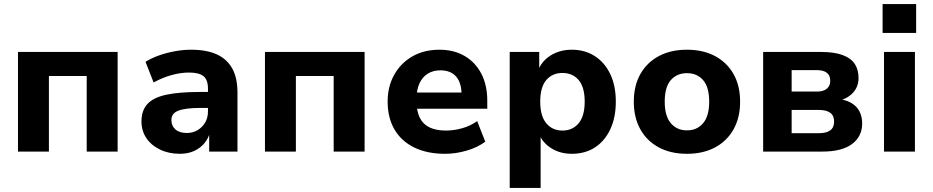

<svg xmlns="http://www.w3.org/2000/svg" viewBox="-20 -750 4616 950"><path d="M69 0V-493H562V0H409V-374H222V0Z M870 11Q815 11 771.5 -10Q728 -31 704 -67Q680 -103 680 -149Q680 -203 709 -235Q738 -267 801.5 -281Q865 -295 970 -295H1026V-216H972Q934 -216 906.5 -212.5Q879 -209 861.5 -202Q844 -195 836 -183.5Q828 -172 828 -156Q828 -127 848 -109.5Q868 -92 905 -92Q934 -92 957.5 -106Q981 -120 995 -143.5Q1009 -167 1009 -198V-311Q1009 -355 987 -373Q965 -391 915 -391Q875 -391 830.5 -379Q786 -367 740 -342L700 -444Q728 -462 766 -475.5Q804 -489 845.5 -496.5Q887 -504 925 -504Q1002 -504 1052.5 -481Q1103 -458 1129 -411.5Q1155 -365 1155 -291V0H1015V-99H1020Q1012 -66 991.5 -41.5Q971 -17 940.5 -3Q910 11 870 11Z M1291 0V-493H1784V0H1631V-374H1444V0Z M2182 11Q2093 11 2029 -20.5Q1965 -52 1931.5 -110Q1898 -168 1898 -247Q1898 -322 1930.5 -380Q1963 -438 2020.5 -471Q2078 -504 2154 -504Q2226 -504 2279 -473Q2332 -442 2361.5 -385.5Q2391 -329 2391 -251V-212H2023V-292H2279L2264 -278Q2264 -340 2237 -371Q2210 -402 2159 -402Q2123 -402 2096.5 -385.5Q2070 -369 2055.5 -337.5Q2041 -306 2041 -261V-251Q2041 -200 2057 -167.5Q2073 -135 2105.5 -119.5Q2138 -104 2187 -104Q2226 -104 2267 -115.5Q2308 -127 2341 -151L2381 -49Q2344 -21 2290 -5Q2236 11 2182 11Z M2502 180V-493H2648V-397H2641Q2658 -446 2703.5 -475Q2749 -504 2809 -504Q2874 -504 2923 -472.5Q2972 -441 2999.5 -383.5Q3027 -326 3027 -247Q3027 -169 3000 -111Q2973 -53 2924.5 -21Q2876 11 2809 11Q2751 11 2707 -17Q2663 -45 2646 -90H2655V180ZM2763 -104Q2813 -104 2843 -140Q2873 -176 2873 -247Q2873 -319 2843 -354Q2813 -389 2763 -389Q2713 -389 2683 -354Q2653 -319 2653 -247Q2653 -176 2683 -140Q2713 -104 2763 -104Z M3379 11Q3299 11 3240 -20.5Q3181 -52 3148.5 -110Q3116 -168 3116 -247Q3116 -326 3148.5 -383.5Q3181 -441 3240 -472.5Q3299 -504 3379 -504Q3459 -504 3518 -472.5Q3577 -441 3609.5 -383.5Q3642 -326 3642 -247Q3642 -168 3609.5 -110Q3577 -52 3518 -20.5Q3459 11 3379 11ZM3379 -105Q3429 -105 3459 -140.5Q3489 -176 3489 -247Q3489 -319 3459 -353.5Q3429 -388 3379 -388Q3329 -388 3299 -353.5Q3269 -319 3269 -247Q3269 -176 3299 -140.5Q3329 -105 3379 -105Z M3756 0V-493H4041Q4108 -493 4149.5 -477.5Q4191 -462 4209.5 -433.5Q4228 -405 4228 -364Q4228 -320 4199 -289.5Q4170 -259 4121 -250V-261Q4164 -257 4191.5 -241Q4219 -225 4232.5 -199Q4246 -173 4246 -139Q4246 -75 4196 -37.5Q4146 0 4049 0ZM3897 -91H4032Q4069 -91 4088 -105Q4107 -119 4107 -148Q4107 -178 4088 -192Q4069 -206 4032 -206H3897ZM3897 -297H4023Q4054 -297 4071 -311Q4088 -325 4088 -351Q4088 -377 4071 -390Q4054 -403 4023 -403H3897Z M4347 -587V-730H4513V-587ZM4354 0V-493H4507V0Z"/></svg>

Font: Nunito Sans 11pt ExtraBold
Style: Regular
Weight: 800
Version: Version 3.101;gftools[0.9.27]